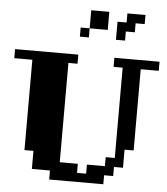

<svg xmlns="http://www.w3.org/2000/svg" viewBox="-62 -1005 923 1059"><g transform="rotate(5 400.0 -475.0)"><path d="M549.8 -49.8V0H250V-49.8H149.9V-149.9H100.1V-649.9H0V-700.2H350.1V-649.9H299.8V-100.1H399.9V-49.8H450.2V-100.1H549.8V-149.9H600.1V-649.9H549.8V-700.2H799.8V-649.9H700.2V-200.2H649.9V-100.1H600.1V-49.8ZM399.9 -850.1V-799.8H350.1V-850.1H399.9V-950.2H500V-850.1ZM649.9 -850.1H600.1V-799.8H549.8V-899.9H600.1V-950.2H700.2V-899.9H649.9Z"/></g></svg>

Font: Redaction 50
Style: Bold
Weight: 700
Designer: Jeremy Mickel / Forest Young
Foundry: MCKL
Version: Version 2.001;hotconv 1.0.113;makeotfexe 2.5.65598 DEVELOPME